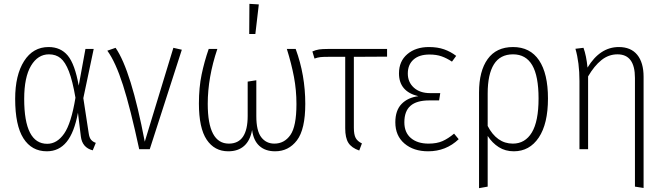

<svg xmlns="http://www.w3.org/2000/svg" viewBox="-20 -777 3465 1000"><path d="M390 -331 425 -522H468L414 -266L442 -83Q445 -60 454.5 -49Q464 -38 479 -33L463 6Q408 -8 401 -67L386 -190Q367 -87 327 -38Q287 11 224 11Q145 11 102 -56.5Q59 -124 59 -262Q59 -386 105.5 -459Q152 -532 233 -532Q296 -532 333 -487.5Q370 -443 390 -331ZM106 -262Q106 -28 226 -28Q277 -28 314 -81Q351 -134 373 -268Q358 -356 339 -405Q320 -454 295.5 -474Q271 -494 235 -494Q177 -494 141.5 -434.5Q106 -375 106 -262Z M734 -39 883 -528 927 -518 760 0H705Q659 -214 620.5 -334Q582 -454 539 -513L582 -528Q663 -411 734 -39Z M1570 -236Q1570 -103 1526.5 -46Q1483 11 1413 11Q1362 11 1331 -17Q1300 -45 1293 -100Q1283 -45 1251.5 -17Q1220 11 1169 11Q1097 11 1056.5 -49.5Q1016 -110 1016 -238Q1016 -321 1030 -388.5Q1044 -456 1067 -522H1112Q1062 -374 1062 -236Q1062 -29 1172 -29Q1270 -29 1270 -173V-352L1315 -359V-172Q1315 -96 1340.5 -62.5Q1366 -29 1409 -29Q1461 -29 1492.5 -74Q1524 -119 1524 -235Q1524 -308 1511 -376.5Q1498 -445 1474 -522H1520Q1570 -386 1570 -236ZM1279 -757 1328 -754 1310 -600H1278Z M1823 -481V-112Q1823 -76 1832.5 -58.5Q1842 -41 1865 -30L1851 7Q1811 -7 1794.5 -33Q1778 -59 1778 -109V-481H1688Q1662 -481 1648.5 -479.5Q1635 -478 1618 -472L1607 -509Q1625 -517 1642 -519.5Q1659 -522 1687 -522H1996V-482Z M2356 -486 2334 -456Q2307 -474 2280 -483.5Q2253 -493 2217 -493Q2163 -493 2133.5 -466.5Q2104 -440 2104 -394Q2104 -349 2135.5 -320.5Q2167 -292 2220 -292H2273L2267 -254H2216Q2150 -254 2118 -226Q2086 -198 2086 -140Q2086 -87 2120 -58Q2154 -29 2212 -29Q2255 -29 2284.5 -42Q2314 -55 2345 -81L2369 -52Q2303 11 2210 11Q2134 11 2086.5 -29.5Q2039 -70 2039 -140Q2039 -202 2071.5 -235.5Q2104 -269 2159 -276Q2058 -300 2058 -395Q2058 -458 2101.5 -495Q2145 -532 2214 -532Q2259 -532 2293 -520Q2327 -508 2356 -486Z M2834 -264Q2834 -132 2786 -60.5Q2738 11 2656 11Q2612 11 2578 -10.5Q2544 -32 2520 -69V195L2475 203V-296Q2475 -407 2520 -469.5Q2565 -532 2652 -532Q2741 -532 2787.5 -463Q2834 -394 2834 -264ZM2785 -264Q2785 -381 2752 -437.5Q2719 -494 2652 -494Q2585 -494 2552.5 -442Q2520 -390 2520 -290V-121Q2543 -76 2576 -52.5Q2609 -29 2651 -29Q2715 -29 2750 -87Q2785 -145 2785 -264Z M3332 -377V202L3287 195V-371Q3287 -494 3196 -494Q3150 -494 3112.5 -464Q3075 -434 3043 -379V0H2998V-355Q2998 -451 2977 -523L3019 -528Q3034 -487 3040 -425Q3105 -532 3203 -532Q3266 -532 3299 -491.5Q3332 -451 3332 -377Z"/></svg>

Font: Fira Sans Condensed ExtraLight
Style: Regular
Weight: 275
Width: 3
Designer: Carrois Corporate & Edenspiekermann AG
Foundry: Carrois Corporate GbR & Edenspiekermann AG
Version: Version 4.203